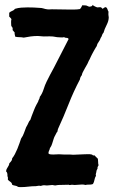

<svg xmlns="http://www.w3.org/2000/svg" viewBox="-20 -765 470 794"><path d="M363.3 -745.1Q364.3 -742.2 372.6 -738.3Q380.9 -734.4 382.8 -734.4Q396.5 -736.3 398.9 -733.9Q401.4 -731.4 404.3 -728.5Q408.2 -730.5 410.6 -732.9Q413.1 -735.4 418 -735.4Q422.9 -732.4 424.3 -727.1Q425.8 -721.7 428.7 -716.8Q427.7 -704.1 428.7 -700.7Q429.7 -697.3 429.7 -693.4Q429.7 -678.7 420.9 -661.6Q412.1 -644.5 408.2 -629.9Q403.3 -625 401.9 -619.1Q400.4 -613.3 396.5 -608.4Q393.6 -598.6 387.7 -591.3Q381.8 -584 379.9 -574.2Q378.9 -573.2 375.5 -567.4Q372.1 -561.5 368.2 -554.7Q364.3 -547.9 360.8 -541Q357.4 -534.2 356.4 -532.2Q353.5 -527.3 352.1 -522.9Q350.6 -518.6 347.7 -514.6Q345.7 -508.8 341.3 -500.5Q336.9 -492.2 331.5 -483.4Q326.2 -474.6 322.3 -466.3Q318.4 -458 318.4 -454.1Q311.5 -446.3 310.5 -436.5Q284.2 -386.7 263.7 -334.5Q243.2 -282.2 219.7 -231.4Q217.8 -222.7 217.3 -220.7Q216.8 -218.8 214.8 -217.8Q211.9 -210.9 208 -204.6Q204.1 -198.2 202.1 -191.4Q198.2 -180.7 195.8 -171.4Q193.4 -162.1 186.5 -152.3Q185.5 -146.5 182.6 -141.1Q179.7 -135.7 180.7 -129.9Q183.6 -127 189.9 -126.5Q196.3 -126 200.2 -126Q206.1 -126 211.9 -126.5Q217.8 -127 223.6 -127Q229.5 -127 234.4 -126.5Q239.3 -126 244.1 -126H268.6Q272.5 -126 275.9 -125.5Q279.3 -125 282.2 -125Q293 -125 305.2 -126Q317.4 -127 329.1 -127Q335.9 -127 343.8 -127.4Q351.6 -127.9 359.4 -126Q362.3 -125 363.8 -123Q365.2 -121.1 370.1 -123Q378.9 -114.3 380.9 -112.3Q382.8 -110.4 384.8 -108.4Q384.8 -104.5 385.3 -102.1Q385.7 -99.6 385.7 -96.7Q385.7 -85.9 387.7 -82Q381.8 -73.2 383.8 -69.3L378.9 -58.6Q378.9 -53.7 377 -48.3Q375 -43 377 -38.1Q372.1 -30.3 370.6 -21Q369.1 -11.7 364.3 -3.9Q356.4 -1 348.6 -1.5Q340.8 -2 333 0Q328.1 -2 319.3 -2Q311.5 -2 304.2 -1Q296.9 0 289.1 0Q286.1 0 283.2 -0.5Q280.3 -1 277.3 -1Q266.6 1 266.1 0Q265.6 -1 263.7 -1Q252.9 -1 242.2 -0.5Q231.4 0 220.7 0Q216.8 0 213.9 1Q210.9 2 208 2Q205.1 2 202.1 1Q199.2 0 196.3 0Q191.4 0 185.5 1Q179.7 2 173.8 2Q170.9 2 168 1.5Q165 1 162.1 1Q157.2 1 152.3 2.9Q147.5 4.9 141.6 2.9L127.9 4.9Q112.3 4.9 97.2 6.8Q82 8.8 66.4 8.8Q57.6 8.8 54.7 7.8Q49.8 3.9 43 2.9Q36.1 2 30.3 -1Q29.3 -8.8 23.4 -12.7Q17.6 -16.6 12.7 -21.5Q13.7 -33.2 10.7 -36.1Q11.7 -51.8 4.9 -56.6Q5.9 -65.4 11.7 -73.2Q17.6 -81.1 18.6 -89.8Q26.4 -97.7 28.3 -101.6Q30.3 -105.5 30.3 -110.4Q36.1 -117.2 41.5 -127.4Q46.9 -137.7 51.8 -149.4Q56.6 -161.1 60.5 -172.4Q64.5 -183.6 67.4 -192.4Q75.2 -203.1 79.1 -214.8Q83 -226.6 87.9 -238.3Q95.7 -252 98.1 -258.3Q100.6 -264.6 105.5 -269.5Q106.4 -273.4 110.8 -284.7Q115.2 -295.9 120.1 -308.6Q125 -321.3 130.4 -331.5Q135.7 -341.8 137.7 -344.7Q138.7 -349.6 141.6 -354.5Q144.5 -359.4 144.5 -364.3Q154.3 -377 160.2 -395.5Q166 -414.1 172.9 -427.7Q179.7 -442.4 187.5 -456.5Q195.3 -470.7 203.1 -485.4Q233.4 -543.9 263.7 -603.5Q261.7 -608.4 255.4 -608.4Q249 -608.4 245.1 -611.3Q237.3 -609.4 230.5 -610.4Q223.6 -611.3 215.8 -611.3Q197.3 -615.2 185.1 -614.7Q172.9 -614.3 161.1 -614.3Q155.3 -614.3 148.9 -615.2Q142.6 -616.2 136.7 -616.2Q122.1 -616.2 106.9 -614.3Q91.8 -612.3 78.1 -609.4Q69.3 -611.3 60.1 -611.3Q50.8 -611.3 43 -613.3Q39.1 -627.9 41 -629.9Q39.1 -632.8 36.6 -635.3Q34.2 -637.7 32.2 -640.6Q33.2 -649.4 30.8 -651.9Q28.3 -654.3 26.4 -659.2Q26.4 -666 25.9 -672.4Q25.4 -678.7 27.3 -685.5Q25.4 -689.5 22.5 -691.9Q19.5 -694.3 17.6 -697.3Q18.6 -702.1 18.1 -705.6Q17.6 -709 18.6 -712.9Q24.4 -717.8 31.2 -720.2Q38.1 -722.7 42 -728.5Q54.7 -732.4 67.9 -733.4Q81.1 -734.4 93.8 -734.4Q107.4 -734.4 119.6 -733.9Q131.8 -733.4 143.6 -732.4Q152.3 -732.4 159.7 -730Q167 -727.5 174.8 -726.6Q179.7 -725.6 184.6 -726.1Q189.5 -726.6 194.3 -726.6Q210.9 -726.6 228 -726.1Q245.1 -725.6 261.7 -725.6Q275.4 -725.6 287.1 -725.6Q298.8 -725.6 310.5 -727.5Q314.5 -731.4 316.4 -735.4Q318.4 -739.3 320.3 -743.2Q329.1 -743.2 332 -742.7Q335 -742.2 336.9 -742.2L348.6 -737.3Q352.5 -737.3 357.4 -738.8Q362.3 -740.2 363.3 -745.1Z"/></svg>

Font: Caesar Dressing
Style: Regular
Weight: 400
Designer: Dathan Boardman
Foundry: Open Window
Version: Version 1.000